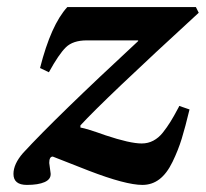

<svg xmlns="http://www.w3.org/2000/svg" viewBox="-20 -510 581 542"><path d="M18 -19Q18 -47 45 -78Q139 -180 370 -394V-396H225Q186 -396 166 -376.5Q146 -357 118 -306L93 -318Q124 -440 170 -490H533L541 -474Q274 -229 207 -156V-150Q225 -147 278 -128Q347 -105 380 -105Q398 -105 413 -113Q428 -121 439.5 -135.5Q451 -150 461 -166Q471 -182 482 -203Q485 -208 486 -211L515 -201Q503 -151 493 -118.5Q483 -86 467 -53Q451 -20 430 -4Q409 12 382 12Q335 12 231 -28Q130 -68 129 -68Q119 -68 119 -50L123 -20Q124 -4 106 4Q88 12 56 12Q18 12 18 -19Z"/></svg>

Font: Lingua Franca
Style: Bold Italic
Weight: 700
Italic angle: -13°
Version: Version 1.19